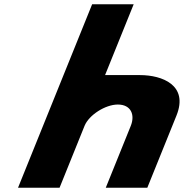

<svg xmlns="http://www.w3.org/2000/svg" viewBox="-20 -880 862 900"><path d="M64.5 0H259.2L376.3 -290C396.9 -341 473.9 -390 532.2 -390C594.9 -390 613.6 -341 593 -290L475.8 0H670.5L807.1 -338C864.9 -481 739.8 -528 636.4 -528H472.5L606.6 -860H411.9Z"/></svg>

Font: Hussar
Style: BdWideOblFour
Weight: 700
Foundry: Cannot Into Space Fonts
Version: Version 2.00